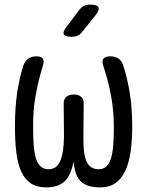

<svg xmlns="http://www.w3.org/2000/svg" viewBox="-20 -805 640 835"><path d="M459 -560Q481 -560 495.5 -550Q510 -540 516 -520Q532 -472 543.5 -406Q555 -340 555 -254Q555 -194 548 -145.5Q541 -97 525 -62.5Q509 -28 482.5 -9Q456 10 415 10Q360 10 332.5 -15Q305 -40 300 -103Q289 -43 261 -16.5Q233 10 181 10Q140 10 113.5 -8Q87 -26 72 -59.5Q57 -93 51 -142Q45 -191 45 -254Q45 -341 55.5 -407Q66 -473 82 -521Q89 -540 103 -550Q117 -560 138 -560Q159 -560 166 -550.5Q173 -541 167 -521Q155 -482 147 -447.5Q139 -413 133.5 -381Q128 -349 126 -317.5Q124 -286 124 -251Q124 -208 126.5 -174.5Q129 -141 136 -117.5Q143 -94 156.5 -81.5Q170 -69 191 -69Q215 -69 228.5 -84Q242 -99 248.5 -123.5Q255 -148 257 -179.5Q259 -211 258 -246L257 -352Q256 -373 268 -383.5Q280 -394 301 -394Q322 -394 333.5 -383.5Q345 -373 344 -352L343 -243Q342 -203 343.5 -170.5Q345 -138 351.5 -116Q358 -94 371.5 -81.5Q385 -69 409 -69Q430 -69 443 -81.5Q456 -94 463 -117.5Q470 -141 472.5 -174.5Q475 -208 475 -251Q475 -286 472.5 -317Q470 -348 464.5 -380Q459 -412 450.5 -446Q442 -480 429 -519Q422 -540 430 -550Q438 -560 459 -560ZM338 -667Q329 -655 317.5 -650Q306 -645 292 -645Q263 -645 257.5 -655.5Q252 -666 270 -689L324 -761Q333 -773 344.5 -779Q356 -785 371 -785Q402 -785 408 -773.5Q414 -762 395 -738Z"/></svg>

Font: Maple Mono Light
Style: Regular
Weight: 300
Monospace: yes
Designer: subframe7536
Version: Version 7.000